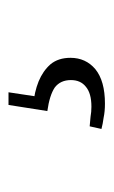

<svg xmlns="http://www.w3.org/2000/svg" viewBox="70 -112 261 440"><g transform="rotate(-90 200.0 108.5)"><path d="M166 87Q202 92 220 104Q237 117 237 141Q237 163 222 175Q207 188 176 188Q164 188 153 186Q141 185 131 184L125 211Q136 214 151 216Q165 219 183 219Q235 219 262 197Q288 175 288 140Q288 112 273 94Q258 77 234 67Q209 57 181 55L198 71L209 -2H180Z"/></g></svg>

Font: Source Serif 4 48pt
Style: Regular
Weight: 400
Designer: Frank Grie√ühammer
Foundry: Adobe Systems Incorporated
Version: Version 4.004;hotconv 1.0.116;makeotfexe 2.5.65601